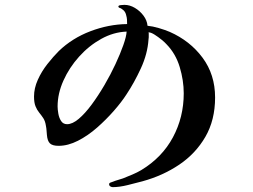

<svg xmlns="http://www.w3.org/2000/svg" viewBox="-20 -741 1040 790"><path d="M501 -611Q447 -609 396.5 -581Q346 -553 305.5 -508Q265 -463 241 -409.5Q217 -356 217 -303Q217 -291 220 -273.5Q223 -256 231.5 -243Q240 -230 256 -230Q278 -230 304 -252Q330 -274 357 -310.5Q384 -347 409.5 -390.5Q435 -434 455 -477Q475 -520 487.5 -555.5Q500 -591 501 -611ZM865 -340Q865 -247 825 -178Q785 -109 717.5 -63.5Q650 -18 566 5Q540 12 505.5 20.5Q471 29 444 29Q439 29 434 26Q429 23 429 17Q429 12 435 10Q440 8 445 6.5Q450 5 454 3Q462 1 470 -2Q478 -5 486 -7Q506 -15 525 -23Q544 -31 561 -41Q647 -93 691.5 -176Q736 -259 736 -357Q736 -410 719.5 -465Q703 -520 665 -559Q659 -566 645 -577.5Q631 -589 616 -598.5Q601 -608 591 -608Q592 -606 592 -602.5Q592 -599 592 -596Q592 -592 592 -587.5Q592 -583 591 -578Q587 -519 559.5 -459.5Q532 -400 500 -352Q480 -321 448.5 -285Q417 -249 379.5 -216Q342 -183 301 -162Q260 -141 221 -141Q196 -141 185.5 -151Q175 -161 173 -186Q172 -195 171.5 -204Q171 -213 169 -223Q166 -243 158 -255Q150 -267 141 -278Q132 -289 126 -304Q120 -319 120 -344Q120 -378 135.5 -412.5Q151 -447 175 -477.5Q199 -508 222 -531Q277 -584 352 -612.5Q427 -641 503 -642Q503 -652 502.5 -660.5Q502 -669 499 -679Q498 -684 495.5 -689Q493 -694 489 -698Q487 -700 481.5 -704Q476 -708 471 -709Q467 -711 467 -714Q467 -719 477.5 -720Q488 -721 492 -721Q514 -721 535 -708.5Q556 -696 570.5 -676.5Q585 -657 587 -635Q608 -633 633.5 -625.5Q659 -618 678 -610Q762 -573 813.5 -503.5Q865 -434 865 -340Z"/></svg>

Font: Kaisei HarunoUmi
Style: Bold
Weight: 700
Designer: Font-Kai, 金井和夫
Foundry: KAZUO KANAI
Version: Version 5.003